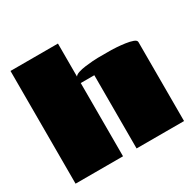

<svg xmlns="http://www.w3.org/2000/svg" viewBox="-147 -823 993 981"><g transform="rotate(-30 350.0 -332.5)"><path d="M310 0H30V-665H310V-470Q315 -479 333 -485Q351 -491 374.5 -494Q398 -497 418.5 -498.5Q439 -500 449 -500H530Q538 -500 560.5 -498.5Q583 -497 608.5 -493.5Q634 -490 652 -483.5Q670 -477 670 -466V0H390V-432H310Z"/></g></svg>

Font: Gajraj One
Style: Regular
Weight: 400
Designer: Saurabh Sharma
Foundry: Saurabh Sharma
Version: Version 1.000